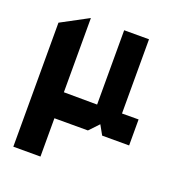

<svg xmlns="http://www.w3.org/2000/svg" viewBox="-130 -628 873 937"><g transform="rotate(20 306.5 -159.5)"><path d="M42 200V-444L182 -519H183V200ZM183 1V-134L356 -133V1ZM431 1 356 -133 571 -134V1ZM356 1V-519H485V-134L357 1Z"/></g></svg>

Font: Foldit
Style: Bold
Weight: 700
Version: Version 1.003